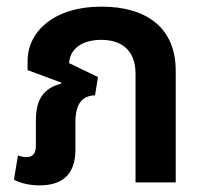

<svg xmlns="http://www.w3.org/2000/svg" viewBox="-20 -549 619 578"><path d="M100 9C161 9 207 -18 207 -98V-181C207 -237 228 -261 266 -262L275 -317L188 -359C190 -398 222 -429 285 -429C347 -429 388 -397 388 -327V0H509V-336C509 -467 419 -529 286 -529C141 -529 63 -453 63 -365V-338L165 -300L164 -297C113 -284 88 -252 88 -186V-111C88 -87 79 -76 59 -76C51 -76 42 -78 34 -81L22 -8C43 3 69 9 100 9Z"/></svg>

Font: Noto Sans Thai UI SemCond SemBd
Style: Regular
Weight: 600
Width: 4
Designer: Monotype Design Team
Foundry: Monotype Imaging Inc.
Version: Version 2.000